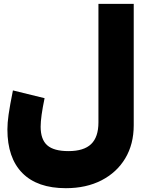

<svg xmlns="http://www.w3.org/2000/svg" viewBox="-20 -737 744 1001"><path d="M336.9 50.8Q417 50.8 455.1 14.2Q493.2 -22.5 493.2 -99.1V-716.8H677.2V-84Q677.2 14.6 633.1 88.4Q588.9 162.1 509.3 203.1Q429.7 244.1 323.2 244.1Q174.8 244.1 96.7 165.3Q18.6 86.4 18.6 -62.5Q18.6 -95.7 24.9 -140.4Q31.2 -185.1 47.4 -265.6L212.4 -225.1Q191.9 -127 191.9 -76.7Q191.9 -9.8 226.3 20.5Q260.7 50.8 336.9 50.8Z"/></svg>

Font: Estedad-FD Black
Style: Regular
Weight: 900
Designer: Amin Abedi
Version: Version 7.3